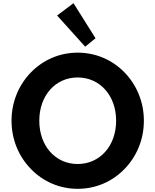

<svg xmlns="http://www.w3.org/2000/svg" viewBox="-20 -1171 976 1207"><path d="M580.5 -930.5 442 -1151 339 -1073.5 515.5 -877.5ZM468.5 16C584 16 687 -30.5 763 -109C839 -187 884.5 -293.5 884.5 -412C884.5 -530.5 839 -637 763 -715.5C687 -793.5 584 -840 468.5 -840C353 -840 250 -793.5 174 -715.5C98 -637 52.5 -530.5 52.5 -412C52.5 -293.5 98 -187 174 -109C250 -30.5 353 16 468.5 16ZM468 -140C328.5 -140 227 -253.5 227 -412C227 -570.5 328.5 -684 468 -684C608 -684 710 -570.5 710 -412C710 -253.5 608 -140 468 -140Z"/></svg>

Font: Spartan
Style: Bold
Weight: 700
Designer: Matt Bailey, Mirko Velimirovic
Foundry: Matt Bailey
Version: Version 1.003